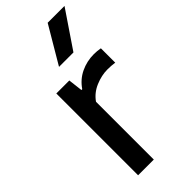

<svg xmlns="http://www.w3.org/2000/svg" viewBox="-257 -855 903 903"><g transform="rotate(-45 194.5 -404.0)"><path d="M70.5 0V-544H157L165.5 -472H171Q197.5 -511 238.5 -530.5Q279.5 -550 325.5 -550Q348 -550 369 -546V-450.5Q357 -452.5 344.8 -453.2Q332.5 -454 320 -454Q281.5 -454 240.5 -436.8Q199.5 -419.5 175 -384.5V0ZM168 -623.5 277 -808H389L264 -623.5Z"/></g></svg>

Font: Encode Sans Md
Style: Regular
Weight: 500
Designer: Multiple Designers
Foundry: Impallari Type
Version: Version 3.002; ttfautohint (v1.8.3) -l 8 -r 50 -G 200 -x 14 